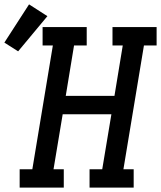

<svg xmlns="http://www.w3.org/2000/svg" viewBox="-99 -859 737 879"><path d="M-9 0V-84H49L143 -651H96V-735H298V-651H240L202 -420H425L463 -651H416V-735H618V-651H560L466 -84H513V0H311V-84H369L411 -336H188L146 -84H193V0ZM-16 -624 -79 -664 34 -839 118 -785Z"/></svg>

Font: Iosevka Curly Slab MdExObl
Style: Regular
Weight: 500
Width: 7
Italic angle: -9°
Monospace: yes
Designer: Belleve Invis
Foundry: Belleve Invis
Version: Version 11.1.0; ttfautohint (v1.8.3)